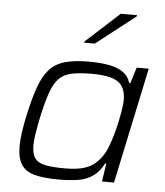

<svg xmlns="http://www.w3.org/2000/svg" viewBox="-53 -786 721 841"><g transform="rotate(5 307.5 -365.5)"><path d="M236 8Q170 8 129.5 -3Q89 -14 71 -42.5Q53 -71 53 -123Q53 -148 57.5 -181.5Q62 -215 71 -257Q88 -336 106.5 -387Q125 -438 151.5 -466.5Q178 -495 219.5 -506.5Q261 -518 323 -518Q376 -518 414 -510.5Q452 -503 475.5 -486Q499 -469 507 -440H512L534 -510H587L479 0H426L438 -80H433Q414 -43 386.5 -23.5Q359 -4 322 2Q285 8 236 8ZM257 -43Q304 -43 334 -50.5Q364 -58 384 -73Q404 -88 421 -112Q433 -129 443.5 -156Q454 -183 462.5 -213.5Q471 -244 477 -273.5Q483 -303 486.5 -327Q490 -351 490 -363Q490 -420 456 -443Q422 -466 343 -466Q289 -466 254 -459Q219 -452 197.5 -430.5Q176 -409 161 -367Q146 -325 131 -255Q123 -215 118 -184Q113 -153 113 -131Q113 -94 127 -75Q141 -56 173 -49.5Q205 -43 257 -43ZM295 -599 296 -604 444 -739H516L515 -734L342 -599Z"/></g></svg>

Font: Saira SemiExpanded Light
Style: Italic
Weight: 300
Width: 6
Italic angle: -12°
Designer: Hector Gatti with collaboration of the Omnibus-Type team
Foundry: Omnibus-Type
Version: Version 1.101